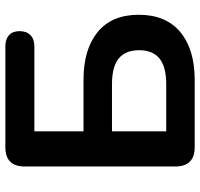

<svg xmlns="http://www.w3.org/2000/svg" viewBox="-35 -710 745 715"><g transform="rotate(-90 337.5 -352.5)"><path d="M147 0Q75 0 75 -72V-633Q75 -705 147 -705H523Q549 -705 564 -691.5Q579 -678 579 -652Q579 -626 564 -611.5Q549 -597 523 -597H206V-414H398Q511 -414 575.5 -361.5Q640 -309 640 -208Q640 -107 575.5 -53.5Q511 0 398 0ZM206 -106H381Q446 -106 477 -131Q508 -156 508 -207Q508 -258 477 -283Q446 -308 381 -308H206Z"/></g></svg>

Font: Chiron GoRound TC SB
Style: Regular
Weight: 500
Designer: Ryoko NISHIZUKA 西塚涼子 (kana, bopomofo & ideographs); Paul D. Hunt (Latin, Greek & Cyrillic); Sandoll Communications 산돌커뮤니
Foundry: Adobe
Version: Version 1.000;hotconv 1.1.1;makeotfexe 2.6.0